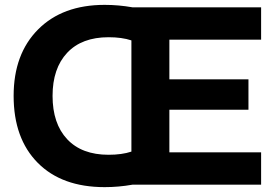

<svg xmlns="http://www.w3.org/2000/svg" viewBox="-20 -759 1128 789"><path d="M410 10Q234 10 135 -90Q36 -190 36 -365Q36 -537 136.5 -638Q237 -739 410 -739Q467 -739 524 -729H1053V-596H676V-433H1001V-308H676V-133H1053V0H524Q467 10 410 10ZM426 -123Q481 -123 520 -136V-593Q481 -606 426 -606Q316 -606 256 -542Q196 -478 196 -365Q196 -251 256 -187Q316 -123 426 -123Z"/></svg>

Font: Mona Sans
Style: Bold
Weight: 700
Designer: Deni Anggara
Foundry: GitHub
Version: Version 2.000;Glyphs 3.2.3 (3260)